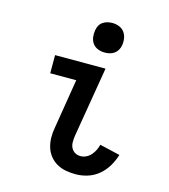

<svg xmlns="http://www.w3.org/2000/svg" viewBox="-113 -844 826 941"><g transform="rotate(15 300.0 -373.5)"><path d="M358 8Q332 8 307.5 3.5Q283 -1 262 -13Q241 -25 226 -44Q211 -63 204 -86Q197 -109 196.5 -134.5Q196 -160 201 -186L242 -438H110V-530H366L306 -171Q304 -155 304 -140Q304 -125 310.5 -112Q317 -99 329.5 -91.5Q342 -84 358 -84Q372 -84 386 -90.5Q400 -97 410.5 -109Q421 -121 427.5 -134.5Q434 -148 438 -163L541 -139Q532 -109 515.5 -81Q499 -53 474 -32Q449 -11 418.5 -1.5Q388 8 358 8ZM341 -605Q323 -605 306.5 -611.5Q290 -618 280 -631.5Q270 -645 267.5 -662.5Q265 -680 268 -698Q270 -711 276 -722.5Q282 -734 293 -741.5Q304 -749 316.5 -752Q329 -755 341 -755Q359 -755 375.5 -748.5Q392 -742 402 -728.5Q412 -715 415 -697.5Q418 -680 415 -662Q413 -649 406.5 -637.5Q400 -626 389.5 -618.5Q379 -611 366.5 -608Q354 -605 341 -605Z"/></g></svg>

Font: Iosevka Slab Semibold Extended
Style: Italic
Weight: 600
Width: 7
Italic angle: -9°
Monospace: yes
Designer: Belleve Invis
Foundry: Belleve Invis
Version: Version 11.1.0; ttfautohint (v1.8.3)